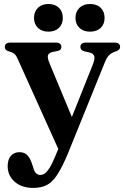

<svg xmlns="http://www.w3.org/2000/svg" viewBox="-20 -682 610 940"><path d="M347 -73 272 62 67.5 -391.5Q59 -411.5 49.8 -418.8Q40.5 -426 21 -431.5Q11.5 -434.5 7.5 -439.5Q3.5 -444.5 3.5 -452.5Q3.5 -462.5 10.8 -468Q18 -473.5 30 -473.5H254Q266.5 -473.5 273.5 -468Q280.5 -462.5 280.5 -452.5Q280.5 -444.5 276 -439.5Q271.5 -434.5 260 -432L241.5 -428.5Q218.5 -423.5 214.8 -411.5Q211 -399.5 223.5 -369.5ZM252 79.5 284 2 301.5 -33 433.5 -363.5Q445.5 -393 441.5 -407Q437.5 -421 414.5 -426L394 -430.5Q383 -433.5 378.2 -439Q373.5 -444.5 373.5 -452.5Q373.5 -462.5 380.5 -468Q387.5 -473.5 399.5 -473.5H541.5Q554 -473.5 561 -468Q568 -462.5 568 -452.5Q568 -445.5 563.8 -440.2Q559.5 -435 548.5 -431Q526.5 -424 514.5 -412.2Q502.5 -400.5 491.5 -372.5L313 68.5Q285 135.5 261 172.5Q237 209.5 209.5 223.8Q182 238 143 238Q85 238 51.2 207.2Q17.5 176.5 17.5 131.5Q17.5 99 33.2 81Q49 63 75 63Q100.5 63 114.2 78.2Q128 93.5 136.5 119.5L143 138.5Q147 156.5 156 165.5Q165 174.5 176.5 174.5Q189 174.5 199.5 167.2Q210 160 222.8 139.8Q235.5 119.5 252 79.5ZM217 -527Q185 -527 165.8 -545.5Q146.5 -564 146.5 -594Q146.5 -625 165.8 -643.8Q185 -662.5 217 -662.5Q249.5 -662.5 268.5 -643.8Q287.5 -625 287.5 -594Q287.5 -564 268.5 -545.5Q249.5 -527 217 -527ZM420.5 -527Q388.5 -527 369 -545.5Q349.5 -564 349.5 -594Q349.5 -625 369 -643.8Q388.5 -662.5 420.5 -662.5Q454 -662.5 473 -643.8Q492 -625 492 -594Q492 -564 473 -545.5Q454 -527 420.5 -527Z"/></svg>

Font: Fraunces SemiBold
Style: Regular
Weight: 600
Version: Version 1.000;[b76b70a41]